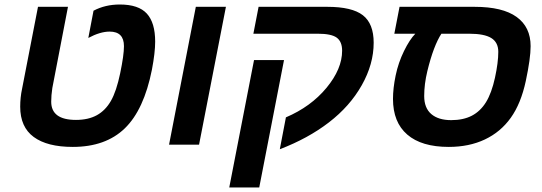

<svg xmlns="http://www.w3.org/2000/svg" viewBox="-20 -636 2382 844"><path d="M299.8 9.8Q187.5 9.8 128.2 -33.9Q68.8 -77.6 68.8 -167Q68.8 -207.5 77.1 -246.1L147 -606H278.8L210 -249Q205.1 -216.3 205.1 -189Q205.1 -108.9 314 -108.9Q368.2 -108.9 405.8 -129.6Q443.4 -150.4 467.5 -192.4Q491.7 -234.4 508.3 -314Q524.9 -393.6 524.9 -433.1Q524.9 -497.1 461.9 -497.1Q420.4 -497.1 368.2 -469.2L391.1 -588.9Q442.4 -616.2 506.8 -616.2Q588.9 -616.2 625.5 -576.2Q662.1 -536.1 662.1 -453.1Q662.1 -404.8 647.9 -330.1Q612.8 -153.3 528.6 -71.8Q444.3 9.8 299.8 9.8Z M840.8 -606H973.1L855 0H723.1Z M1228.5 -372.1 1119.6 188H987.8L1096.7 -372.1ZM1116.7 -606H1418.9Q1527.3 -606 1575 -569.1Q1622.6 -532.2 1622.6 -448.2Q1622.6 -354 1570.3 -261.5Q1518.1 -168.9 1426 -98.1Q1334 -27.3 1210 20L1236.8 -120.1Q1346.7 -167 1415.3 -250Q1483.9 -333 1483.9 -413.1Q1483.9 -453.1 1460.2 -470.5Q1436.5 -487.8 1377 -487.8H1093.8Z M1805.7 -487.8H1713.4L1736.3 -606H2066.4Q2189.5 -606 2251 -561.5Q2312.5 -517.1 2312.5 -433.1Q2312.5 -379.4 2291.3 -280Q2270 -180.7 2225.3 -118.2Q2180.7 -55.7 2111.3 -22.9Q2042 9.8 1952.6 9.8Q1833 9.8 1770.3 -44.4Q1707.5 -98.6 1707.5 -201.2Q1707.5 -247.6 1719.2 -304.2Q1731 -360.8 1755.9 -411.6Q1780.8 -462.4 1805.7 -487.8ZM1920.4 -487.8Q1903.8 -462.9 1887.9 -421.1Q1872.1 -379.4 1858.4 -322.8Q1844.7 -266.1 1844.7 -213.9Q1844.7 -161.1 1876 -134.5Q1907.2 -107.9 1963.4 -107.9Q2016.6 -107.9 2054.2 -127.4Q2091.8 -147 2116.5 -187Q2141.1 -227.1 2155.8 -294.2Q2170.4 -361.3 2170.4 -408.2Q2170.4 -449.7 2139.6 -468.8Q2108.9 -487.8 2042.5 -487.8Z"/></svg>

Font: Liberation Sans
Style: Bold Italic
Weight: 700
Italic angle: -12°
Designer: Steve Matteson
Foundry: Ascender Corporation
Version: Version 2.1.5